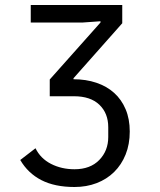

<svg xmlns="http://www.w3.org/2000/svg" viewBox="-20 -536 640 768"><path d="M278 212Q199 212 145.5 184.5Q92 157 61 104L122 57Q142 98 184 119.5Q226 141 278 141Q341 141 377 104Q413 67 413 12V-27Q413 -83 377.5 -117Q342 -151 276 -151H179V-218L382 -446V-451L312 -446H103V-516H469V-443L274 -223V-219Q324 -219 365.5 -205Q407 -191 436.5 -164.5Q466 -138 482.5 -99Q499 -60 499 -10Q499 41 482.5 82Q466 123 436.5 152Q407 181 366.5 196.5Q326 212 278 212Z"/></svg>

Font: PlemolJP35 Console
Style: Regular
Weight: 400
Version: v2.0.3; ttfautohint (v1.8.4.7-5d5b-dirty) -l 6 -r 45 -G 200 